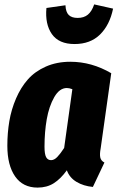

<svg xmlns="http://www.w3.org/2000/svg" viewBox="-20 -830 531 868"><path d="M316.9 -630.9Q246.1 -630.9 214.6 -675.8Q183.1 -720.7 189.9 -793.9L275.9 -806.2Q277.3 -775.4 290.8 -762.2Q304.2 -749 331.1 -749Q359.4 -749 377.2 -763.7Q395 -778.3 405.8 -810.1L491.2 -791Q476.1 -717.3 432.4 -674.1Q388.7 -630.9 316.9 -630.9ZM297.9 -550.8Q394.5 -550.8 482.9 -499L435.1 -159.2Q430.2 -133.3 433.3 -118.2Q436.5 -103 452.1 -95.2L399.9 15.1Q357.9 11.2 326.2 -7.6Q294.4 -26.4 282.2 -60.1Q253.9 -21 222.9 -1.5Q191.9 18.1 149.9 18.1Q83.5 18.1 48.3 -32.5Q13.2 -83 13.2 -170.9Q13.2 -229 22.2 -282.2Q31.2 -335.4 52.7 -385.3Q74.2 -435.1 106.2 -471.2Q138.2 -507.3 187.5 -529.1Q236.8 -550.8 297.9 -550.8ZM282.2 -432.1Q249 -432.1 225.3 -390.9Q201.7 -349.6 191.4 -291.3Q181.2 -232.9 181.2 -167Q181.2 -133.3 188.5 -119.6Q195.8 -106 210.9 -106Q225.1 -106 239 -120.4Q252.9 -134.8 270 -161.1L307.1 -426.8Q293 -432.1 282.2 -432.1Z"/></svg>

Font: Fira Sans Compressed ExtraBold
Style: Italic
Weight: 800
Width: 3
Italic angle: -8°
Designer: Carrois Corporate & Edenspiekermann AG
Foundry: Carrois Corporate GbR & Edenspiekermann AG
Version: Version 4.203;PS 004.203;hotconv 1.0.88;makeotf.lib2.5.64775